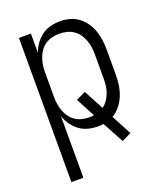

<svg xmlns="http://www.w3.org/2000/svg" viewBox="-138 -617 775 920"><g transform="rotate(-20 250.0 -156.5)"><path d="M66 215V-520H127V-422Q135 -445 149.5 -465.5Q164 -486 183.5 -500.5Q203 -515 227.5 -521.5Q252 -528 277 -528Q302 -528 326.5 -521.5Q351 -515 371 -500Q391 -485 405.5 -464Q420 -443 428 -419Q436 -395 439 -370Q442 -345 442 -320V-200Q442 -173 438.5 -146Q435 -119 425 -93.5Q415 -68 398 -46.5Q381 -25 358 -11L412 91L364 114L306 6Q299 7 291.5 7.5Q284 8 277 8Q252 8 227.5 1.5Q203 -5 183.5 -19.5Q164 -34 149.5 -54.5Q135 -75 127 -98V215ZM254 -47Q260 -47 266 -47.5Q272 -48 277 -49L226 -146L274 -169L328 -68Q343 -79 353.5 -94.5Q364 -110 370.5 -127.5Q377 -145 379 -163.5Q381 -182 381 -200V-320Q381 -339 378.5 -357.5Q376 -376 369.5 -394Q363 -412 352 -427.5Q341 -443 325.5 -453.5Q310 -464 291.5 -468.5Q273 -473 254 -473Q235 -473 216.5 -468.5Q198 -464 182.5 -453.5Q167 -443 156 -427.5Q145 -412 138.5 -394Q132 -376 129.5 -357.5Q127 -339 127 -320V-200Q127 -181 129.5 -162.5Q132 -144 138.5 -126Q145 -108 156 -92.5Q167 -77 182.5 -66.5Q198 -56 216.5 -51.5Q235 -47 254 -47Z"/></g></svg>

Font: Iosevka Fixed SS04 Light
Style: Regular
Weight: 300
Monospace: yes
Designer: Belleve Invis
Foundry: Belleve Invis
Version: Version 32.5.0